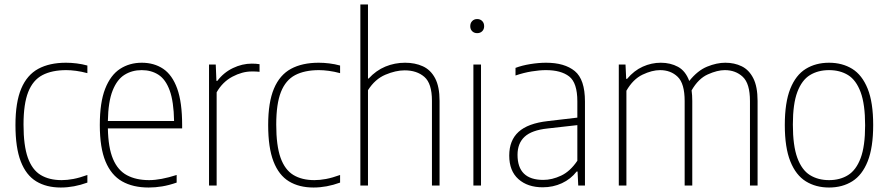

<svg xmlns="http://www.w3.org/2000/svg" viewBox="-20 -828 3966 857"><path d="M251.5 9Q187 9 141.8 -18.5Q96.5 -46 72.8 -107.2Q49 -168.5 49 -270Q49 -371.5 74.8 -432.5Q100.5 -493.5 150.8 -520.8Q201 -548 274.5 -548Q297 -548 321.8 -545Q346.5 -542 370 -535.5V-501.5Q344 -508.5 319.5 -511.8Q295 -515 276 -515Q212 -515 169.5 -492.8Q127 -470.5 106 -417.5Q85 -364.5 85 -272Q85 -178.5 104.2 -124.2Q123.5 -70 161.5 -47Q199.5 -24 255.5 -24Q279.5 -24 307.5 -29.2Q335.5 -34.5 370 -47V-13Q310 9 251.5 9Z M643.5 9Q573.5 9 525 -18.5Q476.5 -46 451 -107.2Q425.5 -168.5 425.5 -270Q425.5 -371 449.5 -432Q473.5 -493 515.8 -520.5Q558 -548 613 -548Q668 -548 708.5 -520.8Q749 -493.5 771 -432.5Q793 -371.5 793 -270V-255H461.5Q463 -169 484.5 -118.2Q506 -67.5 546.8 -45.8Q587.5 -24 645.5 -24Q697 -24 768.5 -47V-13Q734 -1 703.5 4Q673 9 643.5 9ZM612.5 -515Q569.5 -515 536 -494.2Q502.5 -473.5 482.8 -424Q463 -374.5 461.5 -288H757Q755.5 -374.5 737.5 -424Q719.5 -473.5 687.5 -494.2Q655.5 -515 612.5 -515Z M913 0V-540H943L946 -467H950Q978.5 -504.5 1019.8 -524.2Q1061 -544 1104 -544Q1123 -544 1138.5 -541.5V-507.5Q1129.5 -508.5 1121.8 -508.8Q1114 -509 1103.5 -509Q1061.5 -509 1017.5 -485.8Q973.5 -462.5 947 -416V0Z M1379.5 9Q1315 9 1269.8 -18.5Q1224.5 -46 1200.8 -107.2Q1177 -168.5 1177 -270Q1177 -371.5 1202.8 -432.5Q1228.5 -493.5 1278.8 -520.8Q1329 -548 1402.5 -548Q1425 -548 1449.8 -545Q1474.5 -542 1498 -535.5V-501.5Q1472 -508.5 1447.5 -511.8Q1423 -515 1404 -515Q1340 -515 1297.5 -492.8Q1255 -470.5 1234 -417.5Q1213 -364.5 1213 -272Q1213 -178.5 1232.2 -124.2Q1251.5 -70 1289.5 -47Q1327.5 -24 1383.5 -24Q1407.5 -24 1435.5 -29.2Q1463.5 -34.5 1498 -47V-13Q1438 9 1379.5 9Z M1588.5 0V-808H1622.5V-477.5H1625.5Q1658.5 -513.5 1700.2 -530.8Q1742 -548 1788 -548Q1832.5 -548 1867.2 -532.2Q1902 -516.5 1922 -479Q1942 -441.5 1942 -377.5V0H1908V-378.5Q1908 -455.5 1874.2 -484.8Q1840.5 -514 1786 -514Q1746.5 -514 1700.2 -494.5Q1654 -475 1622.5 -425.5V0Z M2093 0V-540H2127V0ZM2110 -680Q2096.5 -680 2087.8 -688.5Q2079 -697 2079 -711Q2079 -725.5 2087.8 -734.2Q2096.5 -743 2110 -743Q2123.5 -743 2132.2 -734.2Q2141 -725.5 2141 -711Q2141 -697 2132.2 -688.5Q2123.5 -680 2110 -680Z M2402.5 8Q2335 8 2294 -28.5Q2253 -65 2253 -133.5Q2253 -201.5 2294.8 -239.5Q2336.5 -277.5 2425 -287.5L2557 -303V-375.5Q2557 -458.5 2520.5 -486.8Q2484 -515 2417 -515Q2388.5 -515 2353 -509.2Q2317.5 -503.5 2281 -491V-525Q2310 -536 2347.2 -542Q2384.5 -548 2417.5 -548Q2500 -548 2545.5 -510.8Q2591 -473.5 2591 -375V0H2561L2558 -62.5H2554Q2527.5 -28.5 2488 -10.2Q2448.5 8 2402.5 8ZM2290 -137Q2290 -25 2405 -25Q2444 -25 2484.5 -44Q2525 -63 2557 -110.5V-269.5L2424 -254.5Q2353.5 -247 2321.8 -217.8Q2290 -188.5 2290 -137Z M2742 0V-540H2772L2775 -476H2779Q2810 -513 2849 -530.5Q2888 -548 2929.5 -548Q2972.5 -548 3006.2 -529.8Q3040 -511.5 3056.5 -466.5Q3093.5 -513 3136.2 -530.5Q3179 -548 3217.5 -548Q3258 -548 3290.5 -532.2Q3323 -516.5 3342.2 -479Q3361.5 -441.5 3361.5 -377.5V0H3327.5V-377Q3327.5 -455 3295.5 -485Q3263.5 -515 3215 -515Q3182 -515 3139.5 -496Q3097 -477 3067 -424.5Q3070 -403 3070 -377.5V0H3036V-377Q3036 -455 3005 -485Q2974 -515 2926 -515Q2890.5 -515 2848 -494.8Q2805.5 -474.5 2776 -423V0Z M3680.5 9Q3621.5 9 3577 -18.5Q3532.5 -46 3507.8 -107.5Q3483 -169 3483 -270Q3483 -370.5 3507.5 -431.8Q3532 -493 3576.5 -520.5Q3621 -548 3680.5 -548Q3739.5 -548 3783.8 -520.8Q3828 -493.5 3852.8 -432.2Q3877.5 -371 3877.5 -270Q3877.5 -169.5 3853 -108Q3828.5 -46.5 3784.2 -18.8Q3740 9 3680.5 9ZM3680.5 -24Q3729.5 -24 3765.5 -46.5Q3801.5 -69 3821.5 -122.2Q3841.5 -175.5 3841.5 -268.5Q3841.5 -362.5 3821.5 -416.5Q3801.5 -470.5 3765.5 -492.8Q3729.5 -515 3680.5 -515Q3631.5 -515 3595.2 -492.8Q3559 -470.5 3539 -417.5Q3519 -364.5 3519 -272Q3519 -177.5 3539 -123.2Q3559 -69 3595.2 -46.5Q3631.5 -24 3680.5 -24Z"/></svg>

Font: Encode Sans SmCnd Th
Style: Regular
Weight: 100
Width: 4
Designer: Multiple Designers
Foundry: Impallari Type
Version: Version 3.002; ttfautohint (v1.8.3) -l 8 -r 50 -G 200 -x 14 